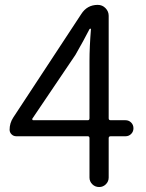

<svg xmlns="http://www.w3.org/2000/svg" viewBox="-20 -752 589 772"><path d="M110.4 -275.4Q109.4 -274.4 109.4 -273.4Q109.4 -272.5 110.4 -270.5Q111.3 -268.6 113.3 -268.6H333Q339.8 -268.6 339.8 -276.4V-506.8Q339.8 -562.5 345.7 -634.8Q345.7 -636.7 343.8 -636.7Q340.8 -636.7 339.8 -634.8Q317.4 -590.8 283.2 -531.2ZM484.4 -268.6Q498 -268.6 507.3 -259.3Q516.6 -250 516.6 -236.3Q516.6 -222.7 507.3 -213.4Q498 -204.1 484.4 -204.1H424.8Q417 -204.1 417 -196.3V-38.1Q417 -22.5 405.8 -11.2Q394.5 0 378.9 0Q362.3 0 351.1 -11.2Q339.8 -22.5 339.8 -38.1V-196.3Q339.8 -204.1 333 -204.1H45.9Q34.2 -204.1 26.4 -211.9Q18.6 -219.7 18.6 -230.5Q18.6 -256.8 33.2 -279.3L306.6 -695.3Q330.1 -732.4 373 -732.4Q391.6 -732.4 404.3 -719.2Q417 -706.1 417 -688.5V-276.4Q417 -268.6 424.8 -268.6Z"/></svg>

Font: MRT-Marukoias-beta
Style: Regular
Weight: 400
Designer: [Source Han Sans]
Ryoko NISHIZUKA 西塚涼子 (kana & ideographs); Paul D. Hunt (Latin, Greek & Cyrillic); Wenlong ZHANG 张文龙 (b
Foundry: RAPTORTYPE
Version: Version 2.10;April 28, 2020;FontCreator 13.0.0.2612 64-bit